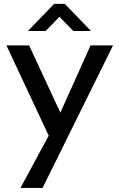

<svg xmlns="http://www.w3.org/2000/svg" viewBox="-20 -721 607 976"><path d="M84 234.4 267.6 -105.5 440.4 -490.2H554.7L196.3 234.4ZM235.4 -14.6 12.7 -490.2H127.9L315.4 -86.9ZM122.1 -563.5 254.9 -701.2H309.6L442.4 -563.5H352.5L282.2 -635.7L211.9 -563.5Z"/></svg>

Font: Sen Medium
Style: Regular
Weight: 500
Designer: Kosal Sen, Philatype
Foundry: Philatype
Version: Version 2.000;gftools[0.9.31]